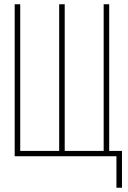

<svg xmlns="http://www.w3.org/2000/svg" viewBox="-20 -734 603 902"><path d="M49 0H527V148H553V-25H493V-714H467V-25H284V-714H258V-25H75V-714H49Z"/></svg>

Font: Noto Sans Mono SemiCondensed Thin
Style: Regular
Weight: 100
Width: 4
Designer: Monotype Design Team
Foundry: Monotype Imaging Inc.
Version: Version 2.014